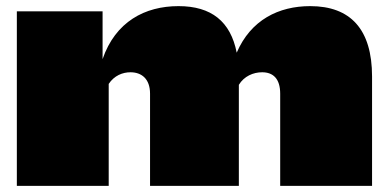

<svg xmlns="http://www.w3.org/2000/svg" viewBox="-20 -607 1277 627"><path d="M35 0H335V-333C353 -360 380 -371 406 -371C442 -371 470 -350 470 -301V0H760V-330C777 -358 807 -371 836 -371C872 -371 895 -350 895 -301V0H1195V-357C1195 -512 1124 -587 993 -587C890 -587 799 -542 753 -435C733 -537 670 -587 563 -587C453 -587 357 -536 315 -414V-570H35Z"/></svg>

Font: Mattone Black
Style: Regular
Weight: 900
Width: 6
Designer: Nunzio Mazzaferro
Foundry: Collletttivo
Version: Version 2.000;Glyphs 3.2 (3217)